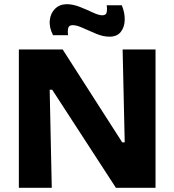

<svg xmlns="http://www.w3.org/2000/svg" viewBox="-20 -896 832 916"><path d="M70 0V-660H279L563 -217H575L565 -660H722V0H533L229 -468H217L227 0ZM502 -721Q472 -721 438.5 -735Q405 -749 375.5 -762.5Q346 -776 327 -776Q308 -776 305 -760.5Q302 -745 305 -728H233Q214 -765 217.5 -799Q221 -833 243 -854.5Q265 -876 299 -876Q328 -876 361 -863Q394 -850 422.5 -836.5Q451 -823 468 -823Q487 -823 489.5 -839.5Q492 -856 489 -871H561Q576 -835 575 -800.5Q574 -766 556 -743.5Q538 -721 502 -721Z"/></svg>

Font: Bricolage Grotesque 10pt ExtraBold
Style: Regular
Weight: 800
Designer: Mathieu Triay
Foundry: Atelier Triay
Version: Version 1.000; ttfautohint (v1.8.4.7-5d5b);gftools[0.9.32]